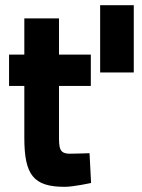

<svg xmlns="http://www.w3.org/2000/svg" viewBox="-20 -710 547 742"><path d="M331 -378V-499H208V-639H74V-499H15V-378H74V-178C74 -34 109 12 230 12C265 12 332 -3 332 -3L326 -118C326 -118 278 -116 250 -116C208 -116 208 -139 208 -189V-378ZM497 -690H367V-430H497Z"/></svg>

Font: TitilliumText22L
Style: 999 wt
Weight: 900
Designer: Campivisivi
Foundry: Campivisivi
Version: 1.000